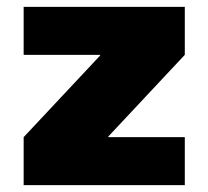

<svg xmlns="http://www.w3.org/2000/svg" viewBox="-20 -540 608 560"><path d="M49 -140 272 -378V-380H49V-520H519V-380L296 -142V-140H519V0H49Z"/></svg>

Font: Enso Black
Style: Regular
Weight: 900
Designer: Coji Morishita
Foundry: UNDERFOREST DESIGN
Version: Version 1.000